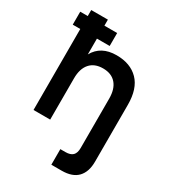

<svg xmlns="http://www.w3.org/2000/svg" viewBox="-226 -839 1075 1198"><g transform="rotate(30 312.0 -240.0)"><path d="M70.8 -583.5H16.6V-676.8H70.8V-720.2H190.9V-676.8H282.7V-583.5H190.9V-469.7Q237.8 -555.2 350.1 -555.2Q450.2 -555.2 507.3 -496.8Q564.5 -438.5 564.5 -322.3V87.4Q564.5 161.1 526.6 200.7Q488.8 240.2 412.1 240.2H337.9V127.9H374.5Q410.6 127.9 427.5 111.1Q444.3 94.2 444.3 58.1V-297.4Q444.3 -366.7 411.6 -404.3Q378.9 -441.9 317.9 -441.9Q256.8 -441.9 223.9 -404.3Q190.9 -366.7 190.9 -297.4V0H70.8Z"/></g></svg>

Font: Vela Sans Bd
Style: Bold
Weight: 700
Designer: Principal design: Mikhail Sharanda - project Manrope.
Design modification: Ravid Balaliev
Foundry: Mikhail Sharanda
Version: Version 1.001